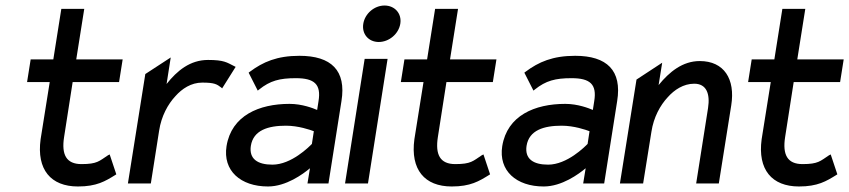

<svg xmlns="http://www.w3.org/2000/svg" viewBox="-20 -664 3074 695"><path d="M78 -367H160L127 -160C112 -50 164 11 262 11C330 11 361 -8 398 -31L401 -33L377 -105L371 -102C339 -81 332 -70 275 -70C220 -70 202 -104 212 -168L243 -367H411L424 -449H256L285 -632H202L173 -449H91Z M443 0H526L556 -191C564 -244 588 -287 615 -316C639 -343 672 -365 712 -365C757 -365 765 -359 781 -347L784 -344L833 -422L827 -425C801 -438 791 -447 733 -447C668 -447 621 -408 583 -360L598 -456L506 -396Z M800 -135C786 -46 851 11 950 11C1016 11 1077 -34 1102 -55L1093 0H1169L1216 -298C1234 -409 1179 -462 1064 -462C983 -462 932 -440 884 -404L880 -401L913 -336L918 -340C958 -372 992 -381 1051 -381C1118 -381 1143 -359 1133 -298L1128 -266C1114 -272 1074 -288 1028 -288C918 -288 818 -246 800 -135ZM888 -136C897 -193 951 -209 1015 -209C1060 -209 1103 -194 1116 -189L1109 -143C1099 -133 1035 -68 966 -68C912 -68 881 -89 888 -136Z M1295 -578C1289 -541 1314 -512 1351 -512C1388 -512 1423 -541 1429 -578C1435 -615 1409 -644 1372 -644C1335 -644 1301 -615 1295 -578ZM1229 0H1312L1383 -451H1300Z M1431 -367H1513L1480 -160C1465 -50 1517 11 1615 11C1683 11 1714 -8 1751 -31L1754 -33L1730 -105L1724 -102C1692 -81 1685 -70 1628 -70C1573 -70 1555 -104 1565 -168L1596 -367H1764L1777 -449H1609L1638 -632H1555L1526 -449H1444Z M1798 -135C1784 -46 1849 11 1948 11C2014 11 2075 -34 2100 -55L2091 0H2167L2214 -298C2232 -409 2177 -462 2062 -462C1981 -462 1930 -440 1882 -404L1878 -401L1911 -336L1916 -340C1956 -372 1990 -381 2049 -381C2116 -381 2141 -359 2131 -298L2126 -266C2112 -272 2072 -288 2026 -288C1916 -288 1816 -246 1798 -135ZM1886 -136C1895 -193 1949 -209 2013 -209C2058 -209 2101 -194 2114 -189L2107 -143C2097 -133 2033 -68 1964 -68C1910 -68 1879 -89 1886 -136Z M2224 0H2308L2338 -187C2346 -240 2370 -283 2397 -312C2421 -339 2454 -361 2493 -361C2537 -361 2551 -325 2543 -273L2500 0H2582L2627 -283C2642 -378 2601 -443 2513 -443C2451 -443 2403 -404 2364 -356L2377 -437L2284 -376Z M2688 -367H2770L2737 -160C2722 -50 2774 11 2872 11C2940 11 2971 -8 3008 -31L3011 -33L2987 -105L2981 -102C2949 -81 2942 -70 2885 -70C2830 -70 2812 -104 2822 -168L2853 -367H3021L3034 -449H2866L2895 -632H2812L2783 -449H2701Z"/></svg>

Font: Charger Sport
Style: SeBdNrwObl
Weight: 600
Designer: Jasper
Foundry: Cannot Into Space Fonts
Version: Version 1.1